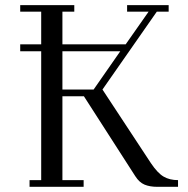

<svg xmlns="http://www.w3.org/2000/svg" viewBox="-20 -722 728 742"><path d="M58.1 -523.9V-550.8H139.2V-676.8H58.1V-702.1H267.1V-676.8H221.2V-550.8H465.8L554.2 -676.8H471.2V-702.1H631.8V-676.8H585.9L376 -376L563 -91.8Q588.9 -53.2 612.1 -39.6Q635.3 -25.9 668 -25.9V0H587.9Q559.1 0 538.6 -8.5Q518.1 -17.1 502.9 -41L304.2 -350.1H221.2V-25.9H303.2V0H94.2V-25.9H139.2V-523.9ZM221.2 -376H341.8L444.8 -523.9H221.2Z"/></svg>

Font: Dehuti Alt
Style: Book
Weight: 400
Version: Version 1.2